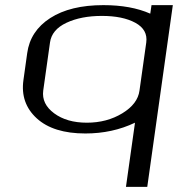

<svg xmlns="http://www.w3.org/2000/svg" viewBox="-20 -520 706 748"><path d="M653.3 -500 553.7 208H470.7L505.9 -42Q418 0 312.5 0Q187.5 0 123 -59.1Q58.6 -118.2 71.3 -208L85.9 -312.5Q97.7 -399.4 175.8 -449.7Q253.9 -500 382.8 -500Q490.2 -500 565.4 -466.8L570.3 -500ZM523.4 -167 549.8 -354.5Q556.6 -404.3 507.3 -431.2Q458 -458 377 -458Q295.9 -458 238.8 -431.2Q181.6 -404.3 174.8 -354.5L148.4 -167Q141.6 -115.2 190.9 -78.6Q240.2 -42 318.4 -42Q396.5 -42 456.5 -78.6Q516.6 -115.2 523.4 -167Z"/></svg>

Font: okolaks
Style: RegularItalic
Weight: 500
Italic angle: -8°
Version: Version 000.6.0